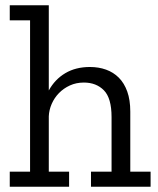

<svg xmlns="http://www.w3.org/2000/svg" viewBox="-20 -708 600 728"><path d="M325 0V-57H403V-264Q403 -336 374 -365.5Q345 -395 298 -395Q269 -395 245 -384Q221 -373 203.5 -355Q186 -337 176 -314Q166 -291 165 -267V-57H242V0H17V-57H94V-631H17V-688H165V-365Q188 -407 227.5 -430.5Q267 -454 321 -454Q354 -454 382 -444Q410 -434 430.5 -413.5Q451 -393 462.5 -361Q474 -329 474 -285V-57H551V0Z"/></svg>

Font: Zilla Slab Regular
Style: Regular
Weight: 400
Designer: Typotheque.com
Foundry: Typotheque type foundry
Version: Version 1.0; 2017